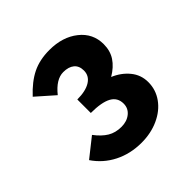

<svg xmlns="http://www.w3.org/2000/svg" viewBox="-133 -998 694 694"><g transform="rotate(-45 214.0 -651.5)"><path d="M32 -505 104 -562Q125 -534 147.5 -520.5Q170 -507 200 -507Q228 -507 246.5 -522Q265 -537 265 -561Q265 -592 238.5 -606.5Q212 -621 157 -621V-690Q200 -690 224 -705Q248 -720 248 -747Q248 -771 233 -783.5Q218 -796 191 -796Q154 -796 118 -751L50 -811Q87 -851 124.5 -869.5Q162 -888 212 -888Q279 -888 322.5 -853.5Q366 -819 366 -764Q366 -730 349.5 -705Q333 -680 301 -661Q337 -646 360 -618Q383 -590 383 -553Q383 -514 360.5 -482.5Q338 -451 298.5 -433Q259 -415 211 -415Q154 -415 107.5 -438.5Q61 -462 32 -505Z"/></g></svg>

Font: Merged Yaku Han JP ExtraBold
Style: Regular
Weight: 800
Designer: Ryoko NISHIZUKA 西塚涼子 (kana, bopomofo & ideographs); Paul D. Hunt (Latin, Greek & Cyrillic); Sandoll Communications 산돌커뮤니
Foundry: Adobe
Version: Version 2.004